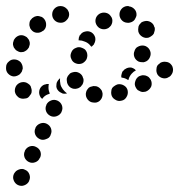

<svg xmlns="http://www.w3.org/2000/svg" viewBox="-37 -307 591 633"><path d="M46 253Q41 250 36 250Q30 250 25 252Q20 254 16 257Q12 261 9 266Q4 277 8 287Q12 298 22 303Q33 308 43 304Q54 300 59 290V289Q64 279 60 268Q56 257 46 253ZM81 177Q71 172 60 176Q50 180 45 190V191Q40 201 44 212Q48 222 58 227Q68 232 79 228Q90 224 94 214L95 213Q100 203 96 192Q92 182 81 177ZM117 101Q107 96 96 100Q85 104 80 114V115Q75 125 79 136Q83 146 93 151Q98 154 104 154Q109 154 114 152Q120 150 124 147Q128 143 130 138V137Q135 127 131 116Q127 106 117 101ZM153 25Q142 20 132 24Q121 28 116 38V39Q111 49 115 60Q119 70 129 75Q139 80 150 76Q161 72 166 62V61Q171 51 167 40Q163 30 153 25ZM301 7Q302 2 300 -4Q299 -9 295 -13Q292 -17 287 -20Q282 -23 277 -23H276Q271 -24 266 -22Q260 -21 256 -18Q252 -14 249 -9Q247 -5 246 1Q245 12 252 21Q259 30 270 31H271Q282 33 291 26Q300 18 301 7ZM380 13Q383 8 384 3Q385 -3 384 -8Q382 -19 372 -25Q362 -31 351 -29Q345 -27 341 -24Q336 -21 333 -17Q330 -12 330 -7Q329 -1 330 4Q332 15 342 21Q352 28 363 25Q369 24 373 21Q378 17 380 13ZM44 18Q50 18 55 15Q59 12 62 7Q66 3 67 -2Q68 -8 67 -13Q66 -18 64 -23Q61 -28 56 -31Q47 -38 35 -36Q24 -34 17 -25Q11 -16 12 -5Q14 6 23 13L24 14Q28 17 34 18Q39 19 44 18ZM94 -13Q96 -18 100 -22Q104 -26 109 -28H110Q113 -29 117 -30Q120 -30 124 -30Q123 -26 123 -22Q122 -12 126 -2Q126 0 127 2Q126 2 124 3Q114 6 107 13Q104 16 102 19Q99 16 97 14Q95 11 94 8Q92 3 92 -2Q92 -8 94 -13ZM150 -16Q148 -21 149 -27Q149 -32 151 -37L152 -38Q153 -41 156 -44Q158 -47 161 -49Q160 -40 162 -31V-30Q164 -21 170 -13Q176 -5 184 1Q180 2 174 2Q169 2 165 -1Q160 -3 156 -7Q152 -11 150 -16ZM460 -44Q457 -49 453 -53Q449 -56 443 -58Q438 -59 433 -59Q427 -58 423 -56H422Q412 -50 409 -39Q405 -28 411 -18Q413 -14 417 -10Q422 -7 427 -5Q432 -3 437 -4Q443 -4 448 -7Q458 -13 462 -23Q465 -34 460 -44ZM184 -35V-36Q183 -41 183 -47Q184 -52 187 -57Q190 -61 194 -65Q199 -68 204 -69Q215 -72 225 -66Q235 -60 237 -49L238 -48Q239 -43 238 -37Q237 -32 234 -27Q234 -27 234 -27Q234 -27 233 -26Q233 -26 232 -25Q230 -21 226 -19Q222 -16 217 -15Q206 -12 196 -18Q187 -24 184 -35ZM363 -52Q362 -57 364 -63Q365 -68 368 -73H369Q372 -78 377 -80Q381 -83 387 -84Q392 -85 397 -84Q403 -82 407 -79Q408 -78 409 -77Q410 -76 411 -75Q403 -71 397 -64Q390 -56 387 -46Q387 -44 386 -43Q385 -43 384 -44Q375 -50 365 -51Q364 -51 363 -52ZM533 -72Q534 -77 533 -82Q532 -88 529 -92Q522 -102 511 -103Q500 -105 490 -99V-98Q485 -95 482 -91Q479 -86 479 -81Q478 -75 479 -70Q480 -65 483 -60Q490 -51 501 -49Q512 -47 521 -54H522Q526 -57 529 -62Q532 -66 533 -72ZM8 -55Q14 -55 19 -57Q24 -59 28 -62Q32 -66 35 -71Q37 -76 38 -81V-82Q38 -93 31 -102Q23 -110 12 -111Q0 -112 -8 -104Q-17 -97 -17 -85Q-18 -73 -11 -65Q-3 -56 8 -55ZM213 -98Q223 -94 234 -98Q244 -103 249 -113V-114Q251 -119 251 -124Q251 -130 249 -135Q247 -140 243 -144Q239 -147 234 -149Q223 -154 213 -149Q202 -145 198 -134Q193 -123 198 -113Q202 -102 213 -98ZM420 -104Q425 -102 431 -102Q436 -101 441 -103Q447 -105 451 -109Q455 -113 457 -118Q462 -129 458 -139Q454 -150 443 -155Q438 -157 433 -157Q427 -157 422 -155Q417 -153 413 -150Q409 -146 407 -141V-140Q402 -130 406 -119Q410 -109 420 -104ZM7 -155Q8 -150 12 -146Q15 -141 20 -139Q25 -136 30 -135Q36 -135 41 -136Q46 -138 50 -141Q55 -145 57 -149L58 -150Q60 -155 61 -160Q62 -166 60 -171Q59 -176 55 -180Q52 -185 47 -187Q37 -193 26 -190Q15 -186 10 -177L9 -176Q7 -171 6 -166Q5 -160 7 -155ZM226 -191H227Q233 -201 244 -203Q255 -206 265 -200Q274 -194 277 -183Q279 -172 273 -162V-161Q271 -159 269 -157Q267 -154 264 -153Q261 -157 258 -160Q251 -167 242 -170Q233 -174 224 -174Q223 -174 222 -174Q222 -178 223 -183Q224 -187 226 -191ZM453 -183Q458 -185 462 -188Q467 -191 470 -196Q472 -201 473 -206Q474 -211 473 -217H472Q470 -228 460 -234Q450 -240 439 -237Q434 -236 429 -233Q425 -229 422 -225Q419 -220 419 -215Q418 -209 419 -204V-203Q422 -192 432 -186Q442 -180 453 -183ZM60 -229Q59 -224 61 -219Q62 -213 66 -209Q73 -200 84 -199Q95 -198 104 -205H105Q114 -212 115 -223Q116 -235 109 -244Q106 -248 101 -251Q96 -253 91 -254Q85 -255 80 -253Q75 -252 71 -248H70Q66 -244 63 -240Q60 -235 60 -229ZM333 -233Q334 -239 333 -244Q332 -249 328 -254Q322 -263 311 -265Q300 -267 290 -261Q280 -254 278 -243Q276 -232 283 -222Q286 -218 290 -215Q295 -212 300 -211Q306 -210 311 -211Q316 -212 321 -215L322 -216Q326 -219 329 -223Q332 -228 333 -233ZM403 -238Q407 -241 409 -246Q412 -251 413 -256Q414 -268 407 -276Q399 -285 388 -286L387 -287Q376 -288 367 -281Q358 -273 357 -262Q356 -251 363 -242Q370 -233 382 -232Q388 -231 393 -233Q398 -234 403 -238ZM135 -259Q135 -254 137 -249Q139 -244 143 -240Q147 -236 152 -234Q157 -232 163 -232H164Q175 -232 183 -241Q191 -249 191 -260Q191 -266 188 -271Q186 -276 182 -279Q178 -283 173 -285Q168 -287 163 -287H162Q151 -287 143 -279Q135 -271 135 -259Z"/></svg>

Font: FRB American Cursive Guidelines Dotted Ultra
Style: Bold Italic
Weight: 1000
Italic angle: -25°
Version: Version 2.0;Modular Font Editor K font №1